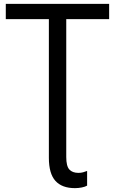

<svg xmlns="http://www.w3.org/2000/svg" viewBox="-20 -734 596 994"><path d="M368 240Q301 240 267 202.5Q233 165 233 83V-635H10V-714H545V-635H323V79Q323 126 339 143.5Q355 161 386 161Q399 161 410 158Q421 155 431 151V227Q421 233 403.5 236.5Q386 240 368 240Z"/></svg>

Font: TSCustom
Style: Regular
Weight: 400
Designer: Monotype Design Team
Foundry: Monotype Imaging Inc.
Version: Version 2.004; ttfautohint (v1.8.3) -l 8 -r 50 -G 200 -x 14 